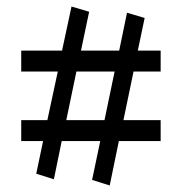

<svg xmlns="http://www.w3.org/2000/svg" viewBox="-20 -618 558 588"><path d="M316 -50 262 -67 287 -186H169L145 -69L91 -86L112 -186H45V-250H125L157 -399H45V-463H170L199 -598L253 -582L228 -463H345L369 -579L423 -563L402 -463H472V-399H389L358 -250H472V-186H344ZM183 -250H300L331 -399H214Z"/></svg>

Font: Arsenal
Style: Bold
Weight: 700
Designer: Andrij Shevchenko
Foundry: Stairsfor
Version: Version 2.001;PS 002.001;hotconv 1.0.88;makeotf.lib2.5.64775